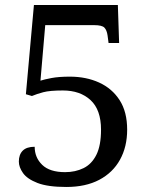

<svg xmlns="http://www.w3.org/2000/svg" viewBox="-20 -734 599 764"><path d="M244 10Q170 10 129 -6Q88 -22 71.5 -45.5Q55 -69 55 -91Q55 -119 70.5 -134.5Q86 -150 118 -150Q118 -107 148 -78Q178 -49 239 -49Q280 -49 312.5 -65Q345 -81 363.5 -118Q382 -155 382 -218Q382 -297 340.5 -335.5Q299 -374 230 -374Q178 -374 152 -367Q126 -360 107 -352L83 -359L115 -714H449L454 -563H412L408 -593Q405 -614 395.5 -624Q386 -634 354 -634H160L141 -413Q156 -418 185 -423.5Q214 -429 258 -429Q323 -429 374.5 -405.5Q426 -382 456 -335.5Q486 -289 486 -218Q486 -150 457.5 -98.5Q429 -47 375 -18.5Q321 10 244 10Z"/></svg>

Font: Noto Serif Khitan Small Script
Style: Regular
Weight: 400
Designer: LIU Zhao, ZHANG Congyu, Kushim JIANG
Foundry: Guyu Beijing Co. Ltd.
Version: Version 1.000; ttfautohint (v1.8.4.7-5d5b)